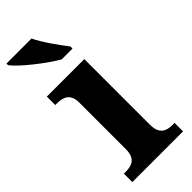

<svg xmlns="http://www.w3.org/2000/svg" viewBox="-253 -809 851 851"><g transform="rotate(-45 173.0 -383.0)"><path d="M180 -606H248V-619C219 -657 172 -721 151 -766H-6V-756C19 -721 117 -642 180 -606ZM17 0H335V-53H323C283 -53 252 -67 252 -124V-536H17V-483H29C68 -483 100 -469 100 -416V-124C100 -67 70 -53 29 -53H17Z"/></g></svg>

Font: Noto Serif Georgian Bold
Style: Regular
Weight: 700
Designer: Monotype Design Team, Akaki Razmadze
Foundry: Google LLC
Version: Version 2.003